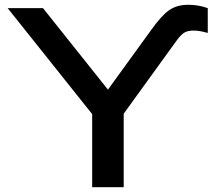

<svg xmlns="http://www.w3.org/2000/svg" viewBox="-20 -784 918 804"><path d="M366 -358H498V0H366ZM390 -276 12 -750H160L466 -366H401L612 -657Q656 -719 688.5 -741.5Q721 -764 769 -764Q810 -764 850 -750V-646Q816 -656 791 -656Q765 -656 750.5 -646.5Q736 -637 718 -612L475 -276Z"/></svg>

Font: Unbounded Variable
Style: Regular
Weight: 400
Designer: Luke Prowse, Jean-Baptiste Morizot, Fátima Lázaro, Florian Runge
Foundry: NaN
Version: Version 1.600;FEAKit 1.0